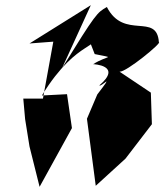

<svg xmlns="http://www.w3.org/2000/svg" viewBox="-20 -629 635 742"><path d="M346 -420C429 -402 399 -418 340 -381C340 -381 455 -377 364 -299C371 -291 427 -356 356 -264L316 -170L350 89L465 -16L567 -149L563 -271L442 -352C467 -349 608 -465 594 -466C586 -582 459 -473 393 -602C355 -580 351 -578 220 -366L331 -609L94 -461L186 -468L146 -248H70L77 -169L94 -63L133 93L258 -134L239 -265L142 -260C283 -491 385 -437 317 -494Z"/></svg>

Font: Asimov Silicon
Style: Regular
Weight: 400
Designer: Google
Version: Version 2.000980; 2014